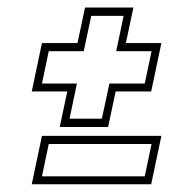

<svg xmlns="http://www.w3.org/2000/svg" viewBox="-20 -605 510 508"><path d="M138 -269 158 -363H64L91 -491H185L205 -585H333L313 -491H407L380 -363H286L266 -269ZM164 -291H249.5L269.5 -384H363L381 -469.5H287.5L307 -563H221.5L201.5 -469.5H109L91 -384H183.5ZM64 -117.5 91 -245.5H407L380 -117.5ZM91 -138.5H363L381 -224H109Z"/></svg>

Font: Tourney ExtraLight
Style: Italic
Weight: 250
Italic angle: -12°
Version: Version 1.015